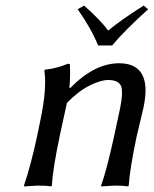

<svg xmlns="http://www.w3.org/2000/svg" viewBox="-20 -666 552 689"><path d="M471.2 -180.2Q446.3 -63 441.9 0L439.9 2.9Q421.9 0 392.1 0Q392.1 0 342.8 2.9V0Q362.8 -55.2 390.1 -180.2L411.1 -277.8Q423.3 -338.9 413.6 -358.9Q403.8 -378.9 368.2 -378.9Q341.3 -378.9 301.3 -358.9Q261.2 -338.9 220.2 -296.9L194.8 -180.2Q169.9 -63 166 0L163.1 2.9Q147 0 116.2 0L66.9 2.9L65.9 0Q89.8 -68.8 113.8 -180.2L125 -234.9Q148.9 -348.6 139.2 -413.1L141.1 -416Q182.1 -419.9 223.1 -437Q226.1 -437 227.1 -437Q228 -437 229.5 -436Q231 -435.1 231 -433.1Q231 -431.2 231 -426.8Q232.9 -394.5 229 -352.1L231 -349.1Q318.8 -439 407.2 -439Q528.3 -439 495.1 -280.8Q491.2 -264.6 483.2 -230.5Q475.1 -196.3 471.2 -180.2ZM332 -502.9Q307.1 -564.5 258.8 -632.8L281.7 -646Q341.3 -593.3 368.2 -556.2Q414.1 -594.7 495.6 -646L511.7 -632.8Q428.7 -558.1 382.3 -502.9Z"/></svg>

Font: Linux Biolinum O
Style: Italic
Weight: 400
Italic angle: -12°
Designer: Philipp H. Poll
Foundry: Philipp H. Poll
Version: Version 1.1.3